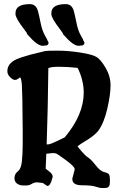

<svg xmlns="http://www.w3.org/2000/svg" viewBox="-20 -906 599 954"><path d="M306.9 -885.5Q337.4 -885.5 346.8 -851.1Q351.5 -834.8 359 -797.4Q367.4 -754 380.8 -731.3Q394.1 -708.5 396.5 -699.9L399.3 -697.3V-693Q399.3 -684.9 391.3 -680.6L378.2 -679.3L373 -678.4H370.2Q343.5 -678.4 296.1 -733L293.3 -735.6V-737.7Q293.3 -740.3 280.7 -757Q235.2 -815.9 235.2 -835.7V-836.1V-840.8Q235.2 -885.5 306.9 -885.5ZM128.7 -885.5Q159.2 -885.5 168.5 -851.1Q173.2 -834.8 180.7 -797.4Q189.2 -754 202.5 -731.3Q215.9 -708.5 218.2 -699.9L221 -697.3V-693Q221 -684.9 213.1 -680.6L200 -679.3L194.8 -678.4H192Q165.3 -678.4 117.9 -733L115.1 -735.6V-737.7Q115.1 -740.3 102.5 -757Q57 -815.9 57 -835.7V-836.1V-840.8Q57 -885.5 128.7 -885.5ZM365.7 -568.8Q315.9 -574.2 275.6 -574.2Q235.4 -574.2 224.6 -568.8H223.1Q223.1 -568.8 220.2 -567.9Q218.3 -377 211.9 -188.5H218.8Q229 -188.5 263.7 -205.1L301.8 -223.6Q396 -336.4 396 -445.3Q396 -507.3 365.7 -568.8ZM213.9 17.6Q206.5 13.2 192.4 2.9H189.9L164.1 0Q149.9 0 137.5 7.8Q125 15.6 109.4 15.6H96.7Q77.6 15.6 65.2 6.6Q52.7 -2.4 51.8 -20V-22.5L53.7 -32.2Q55.7 -44.4 70.1 -55.9Q84.5 -67.4 88.6 -103Q92.8 -138.7 92.8 -191.9V-260.7Q91.3 -450.7 88.9 -481Q86.4 -516.1 80.6 -521H79.1Q76.2 -519.5 69.3 -514.2Q62.5 -508.8 53.7 -508.8Q44.9 -508.8 30.8 -522Q16.6 -535.2 16.6 -552.2Q16.6 -590.3 60.5 -610.8Q81.1 -620.6 132.8 -634.8L204.1 -652.3Q213.4 -654.3 265.9 -654.3Q318.4 -654.3 378.4 -645Q438.5 -635.7 459.5 -623Q480.5 -610.4 504.9 -568.8Q529.3 -527.3 529.3 -481.7Q529.3 -436 513.2 -366.2Q497.1 -295.9 468.3 -255.9L467.8 -255.4Q448.7 -232.4 411.9 -210Q375 -187.5 365.2 -179.2Q370.1 -171.4 387.7 -151.4Q405.3 -131.3 418.9 -122.6Q432.6 -113.8 455.6 -84.5Q478.5 -55.2 497.6 -51Q516.6 -46.9 521.5 -39.3Q526.4 -31.7 526.4 -9.8Q526.4 12.2 522 19Q517.6 25.9 510.7 27.1Q503.9 28.3 489.3 28.3Q474.6 28.3 455.1 21.5Q435.5 14.6 387.5 14.6Q339.4 14.6 339.4 -16.6V-18.1L340.3 -22V-22.5L351.1 -63.5V-65.4Q351.1 -78.1 308.3 -109.6Q265.6 -141.1 258.5 -143.3Q251.5 -145.5 243.2 -145.5L210 -142.1L207 -67.9L231 -48.8Q242.2 -37.1 241.7 -27.8V-26.9L234.9 -3.9Q234.4 -2.4 233.2 0Q231.9 2.4 231.2 3.7Q230.5 4.9 229.5 6.8Q228.5 8.8 227.8 9.8Q227.1 10.7 226.1 12.2Q225.1 13.7 224.1 14.4Q223.1 15.1 221.7 16.1Q219.2 17.6 216.3 17.6Z"/></svg>

Font: Drukaatie burti
Style: Demi
Weight: 600
Version: Version 0.14